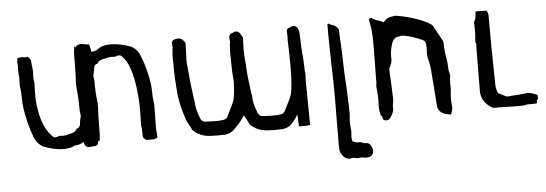

<svg xmlns="http://www.w3.org/2000/svg" viewBox="-50 -709 3035 1068"><g transform="rotate(-5 1468.0 -175.0)"><path d="M424.8 18.6Q400.4 18.6 397.9 -12.2Q372.6 2.4 352.5 2.4L347.7 2Q326.2 17.6 281.7 17.6Q235.4 17.6 171.9 -5.9Q133.3 -27.3 119.6 -69.8Q90.8 -147.5 79.1 -232.4Q76.2 -252.9 76.2 -278.8Q76.2 -318.4 70.8 -351.6L70.3 -357.4Q70.8 -362.8 71.8 -402.3Q68.8 -409.7 68.8 -446.8L69.3 -478.5Q67.4 -478.5 67.4 -483.9Q67.4 -491.7 71.3 -509.8Q86.9 -509.8 92.8 -511.7Q104.5 -511.7 108.4 -509.8H124.5Q127 -512.2 128.4 -512.2Q129.9 -512.2 144.5 -490.7L145 -482.9Q146 -476.6 150.9 -428.7Q149.4 -416 149.4 -405.8Q149.4 -377.4 153.3 -360.4Q151.4 -340.3 151.4 -301.3Q151.4 -282.2 151.9 -265.6Q162.1 -128.4 221.7 -64.5Q231.4 -51.3 243.2 -51.3Q248.5 -51.3 264.6 -57.6Q273.9 -56.2 282.7 -56.2Q301.8 -56.2 317.9 -62.5Q356 -66.9 364.3 -88.9Q386.2 -91.8 386.2 -123Q388.7 -131.3 391.1 -146.5Q393.6 -148.4 393.6 -156.2Q393.6 -165 390.6 -182.1Q390.6 -252.4 384.8 -305.2Q382.8 -318.8 382.8 -338.9Q382.8 -361.3 385.3 -393.1L386.7 -506.8Q386.7 -511.7 390.6 -544.9Q393.6 -543.9 395.3 -542.7Q397 -541.5 397.9 -541Q399.9 -545.4 403.3 -547.9L403.8 -549.8Q410.6 -550.8 416.7 -553.7Q422.9 -556.6 428.7 -556.6L442.9 -554.2Q453.1 -554.2 460 -550.8L474.6 -549.8Q483.4 -514.2 483.4 -507.3Q510.3 -508.8 528.8 -525.4Q550.3 -540 594.7 -540Q641.1 -540 704.6 -518.1Q743.2 -497.6 756.8 -457.5Q785.6 -383.8 797.4 -303.7Q800.3 -284.2 800.3 -259.8Q800.3 -222.7 805.7 -190.9L806.2 -185.5Q805.7 -180.7 804.7 -41.5Q807.6 -34.7 807.6 0.5L788.6 7.3H746.1Q727.1 -4.4 727.1 -14.2Q727.1 -64.9 723.1 -81.1Q725.1 -127.9 725.1 -164.6Q725.1 -182.6 724.6 -198.2Q714.4 -401.9 654.8 -462.4Q645 -475.1 633.3 -475.1Q627.9 -475.1 611.8 -468.8Q602.5 -470.2 593.8 -470.2Q574.7 -470.2 558.6 -464.4Q520.5 -460 512.2 -439.5Q490.2 -436.5 490.2 -407.7Q487.8 -399.4 485.4 -384.8Q482.9 -383.3 482.9 -375.5Q482.9 -367.2 485.8 -351.1Q485.8 -284.7 491.7 -234.9Q493.7 -222.2 493.7 -203.1Q493.7 -181.6 491.2 -151.9L489.7 -44.4Q489.7 -39.6 485.8 -8.3Q482.9 -9.3 480.5 -11.2L478.5 -11.7Q476.6 16.1 456.5 16.1Z M1138.7 17.1Q1096.2 17.1 1069.3 11.2Q1035.6 2.4 1009.8 -21Q1004.9 -23.9 1002.9 -28.8Q997.1 -43.9 988.5 -57.6Q980 -71.3 974.1 -86.9Q940.4 -187 938 -258.8Q932.6 -322.8 932.6 -355.5L932.1 -399.9Q931.2 -415.5 931.2 -430.7Q931.2 -456.5 934.1 -482.4Q936 -488.8 936 -494.6Q936 -501 934.8 -506.3Q933.6 -511.7 933.6 -515.1Q933.6 -537.1 970.7 -540Q990.2 -540 1002.4 -521.5Q1004.9 -518.1 1009.8 -512.7L1006.3 -415.5Q1006.3 -395 1009.3 -374Q1012.7 -341.8 1015.4 -308.8Q1018.1 -275.9 1023.4 -242.7Q1024.9 -232.9 1027.8 -205.1Q1030.3 -185.5 1031.7 -179.7Q1033.2 -145 1044.9 -111.3L1053.7 -87.9Q1060.5 -66.9 1083 -65.4Q1113.3 -63.5 1135.7 -63.5Q1165.5 -63.5 1183.3 -66.7Q1201.2 -69.8 1207.5 -86.9Q1240.2 -148.9 1247.6 -171.9Q1255.4 -205.1 1258.3 -270Q1253.4 -327.6 1253.4 -358.4L1252.9 -402.8Q1252 -418.5 1252 -433.6Q1252 -459.5 1254.9 -485.4Q1256.8 -491.7 1256.8 -497.6Q1256.8 -503.9 1255.6 -509.3Q1254.4 -514.6 1254.4 -518.1Q1254.4 -522.5 1255.9 -525.9Q1256.3 -538.6 1268.6 -541Q1266.6 -541.5 1266.6 -542Q1266.6 -543 1272.9 -543Q1284.7 -550.3 1294.4 -550.3Q1308.1 -550.3 1317.9 -535.2Q1320.8 -530.3 1322.3 -526.9Q1323.7 -523.4 1330.6 -515.6L1328.1 -445.3L1329.1 -413.1Q1335.4 -341.8 1335.4 -323.2Q1338.4 -282.7 1344.2 -245.6Q1345.7 -235.8 1348.6 -208Q1351.1 -188.5 1352.5 -182.6Q1354 -147.9 1365.7 -114.3L1374.5 -90.8Q1381.3 -69.8 1403.8 -68.4Q1434.1 -66.4 1456.5 -66.4Q1486.3 -66.4 1504.2 -69.6Q1522 -72.8 1528.3 -89.8Q1561 -151.9 1568.4 -174.8Q1580.1 -223.1 1580.1 -338.9Q1580.1 -384.8 1576.7 -488.8Q1578.1 -491.2 1578.1 -494.1L1576.7 -528.3Q1576.7 -541.5 1589.4 -543.9Q1587.4 -544.4 1587.4 -544.9Q1587.4 -545.9 1593.8 -545.9Q1605.5 -553.2 1615.2 -553.2Q1628.9 -553.2 1638.7 -538.1Q1645 -527.3 1645.5 -516.6Q1645.5 -502.4 1647 -488.3Q1647.9 -482.9 1649.9 -416Q1656.2 -344.7 1656.2 -328.4Q1656.2 -312 1656.7 -297.9Q1659.2 -290.5 1659.2 -276.4Q1657.2 -258.3 1657.2 -242.7L1657.7 -213.9Q1657.7 -181.6 1660.2 3.9Q1644 6.3 1609.9 6.3H1597.7Q1595.7 -26.4 1594.7 -60.5Q1576.2 -30.3 1559.1 -12.7Q1539.6 8.3 1509.8 12.7Q1482.4 14.2 1459.5 14.2Q1417 14.2 1390.1 8.3Q1356.4 -0.5 1330.6 -23.9Q1325.7 -26.9 1323.7 -31.7Q1317.9 -46.9 1309.6 -60.5Q1302.7 -70.8 1297.9 -82.5Q1278.3 -49.3 1238.3 -9.8Q1218.8 11.2 1189 15.6Q1161.6 17.1 1138.7 17.1Z M1956.1 211.9Q1948.7 211.9 1941.7 210.2Q1934.6 208.5 1927.2 208.5Q1919.9 208.5 1913.1 210.4L1909.7 210.9L1887.2 207L1877.9 206.5Q1869.6 209.5 1862.3 209.5Q1834 209.5 1814.9 171.9Q1811 164.6 1810.5 155.3V154.3Q1809.1 140.1 1809.1 126L1810.1 61L1809.6 33.2Q1809.6 -17.6 1810.5 -67.4L1811 -138.2Q1811 -226.1 1807.6 -314.9Q1804.7 -447.3 1804.7 -474.6V-545.4L1811 -549.3Q1820.3 -543 1830.6 -540Q1855 -532.7 1865.2 -512.7Q1866.2 -509.8 1866.2 -505.4Q1866.2 -481 1868.7 -443.4Q1872.6 -383.3 1873.5 -323.2Q1875 -255.9 1877.7 -225.8Q1880.4 -195.8 1884.3 -73.7L1884.8 -47.4L1884.3 -30.8Q1881.8 -12.2 1881.8 6.3Q1881.8 27.8 1884.8 49.3L1885.3 59.1L1884.8 69.8Q1883.3 81.5 1883.3 91.3Q1883.3 105.5 1886.7 113.8Q1902.3 123.5 1918.9 123.5L1925.3 123Q1934.1 123 1943.1 127.4Q1952.1 131.8 1961.4 131.8L1964.4 131.3Q1980 131.3 1990.2 151.4Q1996.6 164.1 1996.6 176.3Q1996.6 196.8 1980.5 206.5Q1971.2 211.9 1956.1 211.9Z M2086.4 15.1Q2067.9 15.1 2065.4 0Q2065.4 -9.8 2056.2 -15.6Q2049.3 -41.5 2049.3 -66.4Q2049.3 -76.2 2050 -84Q2050.8 -91.8 2050.8 -99.6Q2050.8 -120.1 2047.9 -150.9Q2045.9 -168.5 2045.9 -183.1L2046.4 -187.5Q2048.3 -194.3 2048.3 -202.1L2047.9 -212.4Q2049.8 -305.2 2050.3 -397V-426.3Q2050.3 -490.2 2037.1 -551.3Q2042.5 -560.5 2049.3 -560.5Q2052.7 -560.5 2067.9 -550.3Q2072.8 -546.4 2080.1 -544.4Q2102.1 -539.6 2108.9 -533.7Q2112.8 -530.3 2115.2 -530.3Q2119.1 -530.3 2121.6 -534.7L2127.9 -538.1L2125 -537.1Q2137.7 -553.7 2167.5 -558.1Q2178.7 -560.5 2182.6 -560.5Q2223.6 -556.2 2283.4 -537.8Q2343.3 -519.5 2378.9 -495.6Q2385.3 -492.2 2389.6 -484.1Q2394 -476.1 2423.8 -421.9L2437 -398.4Q2439.5 -393.1 2439.5 -387.2V-384.3Q2439.5 -346.7 2446.3 -310.3Q2453.1 -273.9 2453.1 -249.5Q2453.1 -228.5 2460 -207.5L2460.4 -202.1L2457.5 -182.6Q2456.5 -173.3 2456.5 -154.8L2457.5 -140.1Q2457.5 -125 2455.3 -108.9Q2453.1 -92.8 2453.1 -75.7Q2453.1 -58.1 2455.1 -40.5L2456.1 -29.8Q2456.1 -7.8 2446.3 14.2Q2417 9.8 2404.3 3.4Q2374 -9.8 2371.6 -45.9Q2369.6 -88.4 2359.4 -210.9Q2357.9 -261.7 2344.7 -311Q2342.3 -322.8 2342.3 -338.9Q2342.3 -345.2 2342.8 -352.3Q2343.3 -359.4 2343.3 -366.7Q2343.3 -394 2335.9 -405.3Q2329.6 -412.1 2301.3 -422.9Q2237.8 -446.8 2209 -446.8Q2205.6 -446.8 2204.1 -446Q2202.6 -445.3 2200.9 -444.6Q2199.2 -443.8 2197.3 -443.8Q2162.1 -443.8 2151.4 -398.4Q2142.1 -366.7 2142.1 -332.5L2142.6 -324.2Q2142.6 -302.2 2132.3 -283.7Q2126 -272.9 2126 -257.8L2129.4 -190.9L2132.8 -103.5L2131.8 -85Q2130.9 -82.5 2130.6 -78.6Q2130.4 -74.7 2128.9 -69.6Q2127.4 -64.5 2127.4 -58.6L2128.4 -45.9Q2128.4 -28.3 2110.4 -0.5L2106.4 4.4Q2099.1 15.1 2086.4 15.1Z M2847.2 -0.5 2826.2 0 2748 -1.5 2710 -2.9 2697.8 -1.5Q2683.6 -1.5 2672.9 -7.3L2663.6 -14.2Q2617.2 -48.3 2617.2 -102.5L2618.7 -308.1Q2618.7 -352.5 2619.6 -355.2Q2620.6 -357.9 2621.1 -359.9L2621.6 -361.3L2620.6 -362.8Q2616.2 -371.6 2616.2 -380.9Q2616.2 -389.6 2617.2 -397.5Q2619.6 -411.1 2619.6 -442.9L2618.7 -475.6L2617.2 -483.4Q2617.2 -486.8 2619.6 -488.8Q2630.4 -508.3 2630.4 -530.8L2629.9 -535.2Q2629.9 -538.6 2631.6 -540.8Q2633.3 -543 2633.3 -545.4L2693.4 -544.4Q2702.1 -530.3 2702.1 -514.2L2702.6 -334.5L2706.1 -128.9Q2706.1 -103.5 2717.8 -80.6Q2729.5 -76.2 2739.3 -70.6Q2749 -64.9 2756.6 -61.8Q2764.2 -58.6 2770.5 -58.6Q2773.4 -58.6 2778.1 -59.3Q2782.7 -60.1 2795.4 -60.8Q2808.1 -61.5 2822.5 -62.5Q2836.9 -63.5 2848.9 -64.7Q2860.8 -65.9 2867.7 -67.1Q2874.5 -68.4 2881.8 -68.4Q2897.5 -68.4 2927.7 -55.7L2933.6 -53.7Q2936 -46.9 2936 -41Q2936 -28.3 2927.7 -21V-7.3Q2926.8 -7.3 2925.5 -6.1Q2924.3 -4.9 2870.1 -4.9Q2860.8 -0.5 2847.2 -0.5Z"/></g></svg>

Font: Kurland
Style: Regular
Weight: 400
Designer: GGBot
Version: 0.22